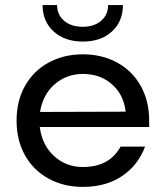

<svg xmlns="http://www.w3.org/2000/svg" viewBox="-20 -723 650 753"><path d="M305 -510Q380 -510 439.5 -477.5Q499 -445 532 -386Q565 -327 565 -250V-225H136Q145 -154 192 -111Q239 -68 305 -68Q409 -68 453 -148H549Q521 -74 458 -32Q395 10 305 10Q230 10 170.5 -22.5Q111 -55 78 -114Q45 -173 45 -250Q45 -327 78 -386Q111 -445 170.5 -477.5Q230 -510 305 -510ZM473 -285Q465 -352 419 -392.5Q373 -433 305 -433Q241 -433 194.5 -392.5Q148 -352 137 -284ZM305 -560Q234 -560 190.5 -599.5Q147 -639 147 -703H204Q204 -665 231.5 -641.5Q259 -618 305 -618Q349 -618 376.5 -641.5Q404 -665 404 -703H462Q462 -639 419 -599.5Q376 -560 305 -560Z"/></svg>

Font: Goli
Style: Regular
Weight: 400
Designer: jaikishan Patel
Foundry: MagicType
Version: Version 1.000